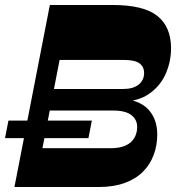

<svg xmlns="http://www.w3.org/2000/svg" viewBox="-35 -750 706 770"><path d="M66.1 0 96.1 -155.6H408Q445 -155.6 468.6 -166.3Q492.1 -177 503.6 -196.6Q515.1 -216.1 515.1 -240.9Q515.1 -270.3 491.8 -288.5Q468.4 -306.7 418.4 -306.7H139.4L155.3 -393.1H458.6Q499.3 -393.1 521.1 -410.8Q542.9 -428.4 542.9 -457.3Q542.9 -482.1 524.4 -495.9Q505.9 -509.7 460.3 -509.7H164.9L208.1 -730H416.3Q540.1 -730 595.1 -686.9Q650 -643.7 651 -559.3Q651.4 -505.1 630.4 -455.9Q609.3 -406.6 564.1 -374.5Q518.9 -342.4 446.1 -341.7L436.9 -357Q521.9 -351 558.7 -312.3Q595.6 -273.6 595.6 -210.7Q595.6 -166 580.9 -127.5Q566.3 -89 537.4 -60.4Q508.4 -31.7 464.1 -15.9Q419.9 0 360 0ZM-14.9 -195.9 -1.1 -266.4H333.4L319.7 -195.9ZM22.9 0 164.9 -730H246.9L104.9 0Z"/></svg>

Font: Savate ExtraLight
Style: Italic
Weight: 200
Italic angle: -11°
Designer: Max Esnée
Foundry: Plomb Type
Version: Version 2.000